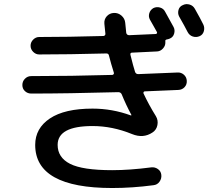

<svg xmlns="http://www.w3.org/2000/svg" viewBox="-20 -856 1040 935"><path d="M928.7 -813.5Q957 -763.7 969.7 -737.3Q977.5 -721.7 972.7 -704.1Q967.8 -686.5 951.7 -679.7Q935.5 -672.9 918.9 -678.2Q902.3 -683.6 893.6 -700.2Q880.9 -725.6 852.5 -775.4Q844.7 -790 849.1 -807.1Q853.5 -824.2 870.1 -831.1Q885.7 -838.9 902.8 -834Q919.9 -829.1 928.7 -813.5ZM131.8 -400.4Q114.3 -400.4 101.6 -412.1Q88.9 -423.8 88.9 -441.9Q88.9 -460 101.6 -472.7Q114.3 -485.4 131.8 -485.4Q328.1 -485.4 526.4 -491.2Q530.3 -491.2 533.2 -494.6Q536.1 -498 534.2 -502.9Q520.5 -545.9 510.7 -585Q508.8 -595.7 498 -595.7Q313.5 -590.8 170.9 -590.8Q154.3 -590.8 141.6 -603.5Q128.9 -616.2 128.9 -633.3Q128.9 -650.4 141.6 -663.1Q154.3 -675.8 170.9 -675.8Q307.6 -675.8 483.4 -680.7Q488.3 -680.7 491.2 -684.6Q494.1 -688.5 493.2 -692.4Q489.3 -724.6 488.3 -740.2Q486.3 -761.7 500 -776.9Q513.7 -792 534.7 -793Q555.7 -793.9 571.8 -779.8Q587.9 -765.6 589.8 -745.1Q590.8 -737.3 592.3 -720.7Q593.8 -704.1 594.7 -696.3Q596.7 -685.5 608.4 -684.6Q630.9 -685.5 673.3 -687.5Q715.8 -689.5 738.3 -690.4Q742.2 -690.4 744.1 -693.8Q746.1 -697.3 744.1 -700.2Q738.3 -710 727.1 -730.5Q715.8 -751 710 -760.7Q702.1 -775.4 707 -791.5Q711.9 -807.6 726.6 -816.4Q742.2 -824.2 759.3 -819.3Q776.4 -814.5 784.2 -798.8Q819.3 -735.4 825.2 -724.6Q833 -710 828.1 -692.4Q823.2 -674.8 806.6 -668Q796.9 -664.1 793 -664.1Q783.2 -662.1 785.2 -654.3V-650.4Q786.1 -633.8 773.9 -620.1Q761.7 -606.4 745.1 -605.5Q662.1 -601.6 623 -599.6Q613.3 -599.6 615.2 -588.9Q628.9 -533.2 637.7 -505.9Q641.6 -495.1 653.3 -495.1Q717.8 -497.1 844.7 -502.9Q862.3 -503.9 875.5 -492.2Q888.7 -480.5 889.6 -462.4Q890.6 -444.3 878.9 -431.6Q867.2 -418.9 848.6 -418Q822.3 -417 768.1 -414.6Q713.9 -412.1 685.5 -411.1Q681.6 -411.1 679.7 -408.2Q677.7 -405.3 678.7 -401.4Q704.1 -346.7 739.3 -290Q751 -270.5 746.6 -247.1Q742.2 -223.6 722.7 -210.9Q677.7 -180.7 623 -203.1Q527.3 -242.2 430.7 -242.2Q260.7 -242.2 260.7 -150.4Q260.7 -88.9 321.3 -58.1Q381.8 -27.3 526.4 -27.3Q611.3 -27.3 716.8 -41Q734.4 -43 749 -32.7Q763.7 -22.5 765.6 -4.4Q767.6 13.7 756.8 28.8Q746.1 43.9 727.5 45.9Q624 59.6 526.4 59.6Q151.4 59.6 151.4 -150.4Q151.4 -231.4 223.1 -279.3Q294.9 -327.1 430.7 -327.1Q526.4 -327.1 617.2 -293.9H619.1Q620.1 -294.9 620.1 -295.9Q593.8 -344.7 572.3 -397.5Q567.4 -407.2 555.7 -407.2Q307.6 -400.4 131.8 -400.4Z"/></svg>

Font: Rounded-X Mgen+ 1m medium
Style: Regular
Weight: 500
Designer: [Source Han Sans]
Ryoko NISHIZUKA  (kana & ideographs); Paul D. Hunt (Latin, Greek & Cyrillic); Wenlong ZHANG  (bopomofo
Version: Version 1.059.20150602